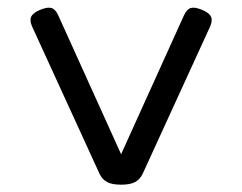

<svg xmlns="http://www.w3.org/2000/svg" viewBox="-20 -477 640 507"><path d="M465.8 -436.5 299.8 -69.8 133.8 -436.5Q126.5 -452.6 116 -455.8Q105.5 -459 86.4 -451.2Q67.4 -443.4 62.5 -433.1Q57.6 -422.9 64.9 -406.7L242.2 -19.5Q249.5 -3.4 262.7 3.7Q275.9 10.7 299.8 10.7Q323.7 10.7 336.9 3.7Q350.1 -3.4 357.4 -19.5L534.7 -406.7Q542 -422.9 537.1 -433.1Q532.2 -443.4 513.2 -451.2Q494.1 -459 483.6 -455.8Q473.1 -452.6 465.8 -436.5Z"/></svg>

Font: Courier Prime Code
Style: Regular
Weight: 400
Designer: Alan Dague-Greene
Foundry: Quote-Unquote Apps
Version: Version 3.18